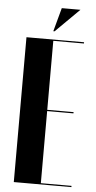

<svg xmlns="http://www.w3.org/2000/svg" viewBox="-58 -888 461 923"><g transform="rotate(5 172.5 -426.5)"><path d="M45 -699V0H323V-6H175V-354H302V-360H175V-693H323V-699ZM177 -739 292 -853H202L171 -739Z"/></g></svg>

Font: Moniqa Black
Style: Regular
Weight: 900
Designer: Rajesh Rajput
Foundry: Rajesh Rajput
Version: Version 1.000